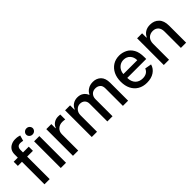

<svg xmlns="http://www.w3.org/2000/svg" viewBox="148 -1762 2773 2773"><g transform="rotate(-45 1535.0 -375.0)"><path d="M213 -460V0H107V-460H23V-545H107V-609Q107 -660 129 -694Q152 -728 189 -744Q224 -761 269 -761Q305 -761 324 -756Q345 -752 358 -747L333 -661Q328 -663 323 -664Q318 -665 314 -666Q302 -669 285 -669Q246 -669 230 -650Q213 -630 213 -594V-545H331V-460Z M547 -545V0H440V-545ZM447 -648Q427 -667 427 -693Q427 -719 447 -738Q467 -756 494 -756Q522 -756 541 -738Q561 -718 561 -693Q561 -668 541 -648Q522 -630 494 -630Q467 -630 447 -648Z M792 -545V-459H798Q813 -503 850 -528Q890 -554 936 -554L960 -553Q966 -552 971 -552Q976 -552 981 -551V-450L959 -454Q937 -456 926 -456Q870 -456 832 -421Q796 -387 796 -333V0H689V-545Z M1175 -545V-457H1182Q1198 -501 1238 -527Q1278 -553 1330 -553Q1385 -553 1422 -527Q1459 -502 1477 -457H1483Q1502 -500 1545 -526Q1587 -553 1647 -553Q1719 -553 1768 -506Q1815 -459 1815 -366V0H1709V-356Q1709 -412 1679 -436Q1650 -461 1606 -461Q1555 -461 1526 -429Q1497 -397 1497 -348V0H1391V-363Q1391 -407 1364 -434Q1336 -461 1291 -461Q1246 -461 1213 -426Q1180 -392 1180 -336V0H1073V-545Z M2054 -24Q1996 -58 1964 -122Q1933 -184 1933 -269Q1933 -354 1964 -417Q1995 -480 2052 -517Q2109 -553 2185 -553Q2244 -553 2302 -525Q2357 -498 2392 -437Q2426 -378 2426 -278V-241H2039Q2040 -163 2083 -119Q2125 -77 2194 -77Q2240 -77 2272 -96Q2305 -116 2319 -154L2420 -136Q2402 -69 2342 -29Q2283 11 2192 11Q2113 11 2054 -24ZM2285 -424Q2247 -465 2186 -465Q2143 -465 2111 -445Q2077 -423 2060 -392Q2041 -359 2039 -320H2322Q2322 -383 2285 -424Z M2544 0V-545H2646V-457H2653Q2673 -501 2712 -526Q2753 -553 2814 -553Q2898 -553 2949 -500Q3000 -449 3000 -347V0H2893V-334Q2893 -394 2863 -427Q2831 -461 2778 -461Q2722 -461 2686 -425Q2651 -388 2651 -324V0Z"/></g></svg>

Font: Sinter Medium
Style: Regular
Weight: 500
Foundry: Adobe & rsms
Version: Version 1.000